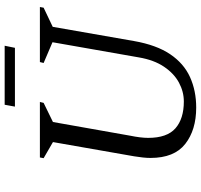

<svg xmlns="http://www.w3.org/2000/svg" viewBox="-39 -812 861 823"><g transform="rotate(-90 391.5 -400.5)"><path d="M342 10Q246 10 186 -37Q126 -84 126 -186Q126 -202 128 -219.5Q130 -237 133 -256L194 -604L125 -644L128 -660H366L362 -644L280 -604L221 -271Q217 -252 214.5 -232Q212 -212 212 -196Q212 -115 253 -79Q294 -43 368 -43Q410 -43 449 -64Q488 -85 517 -128Q546 -171 557 -236L622 -606L533 -644L537 -660H773L770 -644L688 -605L627 -256Q610 -160 570.5 -101.5Q531 -43 472.5 -16.5Q414 10 342 10ZM346 -767 354 -811H607L598 -767Z"/></g></svg>

Font: Spectral SC
Style: Italic
Weight: 400
Italic angle: -10°
Designer: Jean-Baptiste Levee
Foundry: Production Type
Version: Version 2.001